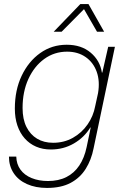

<svg xmlns="http://www.w3.org/2000/svg" viewBox="-20 -747 615 944"><path d="M211 177Q155 177 112.5 158Q70 139 47 104Q24 69 24 23H60Q61 60 80.5 87Q100 114 135.5 128.5Q171 143 216 143Q268 143 306.5 123.5Q345 104 370 66.5Q395 29 406 -24L426 -120H424Q394 -71 343 -41.5Q292 -12 230 -12Q190 -12 157.5 -26Q125 -40 101.5 -66.5Q78 -93 65.5 -130Q53 -167 53 -213Q53 -304 86.5 -374.5Q120 -445 177.5 -486Q235 -527 308 -527Q380 -527 426 -488Q472 -449 481 -390H483L512 -517H545L440 -17Q429 39 401.5 83Q374 127 327.5 152Q281 177 211 177ZM241 -45Q295 -45 338.5 -69.5Q382 -94 410.5 -135Q439 -176 448 -225L462 -289Q472 -348 455.5 -394Q439 -440 401 -466.5Q363 -493 310 -493Q247 -493 197.5 -457Q148 -421 119.5 -358.5Q91 -296 91 -216Q91 -161 110 -123Q129 -85 162.5 -65Q196 -45 241 -45ZM244 -591 375 -727H415L492 -591H457L393 -702L283 -591Z"/></svg>

Font: Mona Sans
Style: Italic
Weight: 200
Italic angle: -11.6951°
Designer: Deni Anggara
Foundry: GitHub
Version: Version 2.000